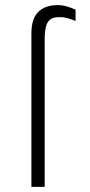

<svg xmlns="http://www.w3.org/2000/svg" viewBox="-20 -732 353 752"><path d="M103 0V-601Q103 -659 130 -685.5Q157 -712 206 -712Q224 -712 241.5 -707Q259 -702 276 -694V-650Q258 -657 244 -661Q230 -665 213 -665Q194 -665 183 -659.5Q172 -654 166 -643Q160 -632 157.5 -616Q155 -600 155 -580V0Z"/></svg>

Font: Transpass ExtraLight
Style: Regular
Weight: 200
Designer: Delve Withrington
Foundry: Delve Fonts
Version: Version 1.001;December 18, 2019;FontCreator 12.0.0.2547 64-b